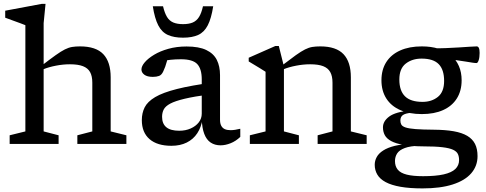

<svg xmlns="http://www.w3.org/2000/svg" viewBox="-20 -760 2569 1014"><path d="M388.5 -45.5 467.5 -66V-323.5Q467.5 -358 455.8 -379.2Q444 -400.5 418 -410.5Q392 -420.5 349.5 -420.5Q313 -420.5 275.5 -413.2Q238 -406 208.5 -394L199.5 -413Q245 -448 273.8 -468.5Q302.5 -489 322.5 -499Q342.5 -509 360.8 -512Q379 -515 402.5 -515Q486.5 -515 525.5 -474Q564.5 -433 564.5 -351.5V-66L647.5 -45.5V0H388.5ZM289.5 0H31V-45.5L114 -66V-627Q107.5 -630 89.5 -636.5Q71.5 -643 49.2 -651.2Q27 -659.5 7.5 -666.5V-703.5L200 -739.5H220.5L210.5 -638V-66L289.5 -45.5Z M1109.5 -325 1088.5 -261.5Q1005.5 -250.5 955.2 -238.5Q905 -226.5 879.2 -212.8Q853.5 -199 844.8 -182Q836 -165 836 -143Q836 -106.5 858.5 -88Q881 -69.5 926.5 -69.5Q960 -69.5 987 -81.5Q1014 -93.5 1029.8 -113.8Q1045.5 -134 1045.5 -160V-340.5Q1045.5 -396 1021.8 -421.5Q998 -447 936 -447Q905.5 -447 880.2 -444.2Q855 -441.5 833 -436L870 -471.5Q865.5 -451 861.2 -435.5Q857 -420 852.5 -407.5Q848 -395 842 -382.5Q833.5 -364 820 -359Q806.5 -354 787 -354Q757.5 -354 742.2 -365.5Q727 -377 727 -393Q727 -410.5 744.5 -431Q762 -451.5 793.8 -470.8Q825.5 -490 869.2 -502.2Q913 -514.5 965 -514.5Q1030.5 -514.5 1069.2 -496Q1108 -477.5 1125 -443.8Q1142 -410 1142 -363.5V-127.5Q1142 -108 1148.5 -95.8Q1155 -83.5 1167.2 -78Q1179.5 -72.5 1197.5 -72.5Q1209 -72.5 1222 -74.5Q1235 -76.5 1249 -80V-37Q1225.5 -14.5 1197.8 -3.5Q1170 7.5 1145 7.5Q1114.5 7.5 1092.5 -7.2Q1070.5 -22 1058.8 -52.8Q1047 -83.5 1045.5 -131.5L1049.5 -132Q1043 -88.5 1022 -56.5Q1001 -24.5 966.2 -7.2Q931.5 10 885.5 10Q810.5 10 769.8 -25.2Q729 -60.5 729 -125.5Q729 -163 744 -193Q759 -223 799.2 -247Q839.5 -271 914.5 -290Q989.5 -309 1109.5 -325ZM946.5 -632.5Q977.5 -632.5 998 -641.2Q1018.5 -650 1031.2 -670.5Q1044 -691 1052 -727H1106Q1096 -662.5 1077.2 -626.2Q1058.5 -590 1026.8 -575.5Q995 -561 946.5 -561Q898.5 -561 866.5 -575.5Q834.5 -590 815.8 -626.2Q797 -662.5 787 -727H841Q849.5 -691 862 -670.5Q874.5 -650 895.2 -641.2Q916 -632.5 946.5 -632.5Z M1479.5 -409V-66L1558.5 -45.5V0H1299.5V-45.5L1382.5 -66V-381Q1374.5 -386.5 1351 -400.8Q1327.5 -415 1293.5 -435.5V-455L1434 -517H1452.5ZM1657.5 -45.5 1736 -66V-323.5Q1736 -358 1724.2 -379.2Q1712.5 -400.5 1686.8 -410.5Q1661 -420.5 1618 -420.5Q1582 -420.5 1544.2 -413.2Q1506.5 -406 1477 -394L1468 -413Q1513.5 -448 1542.2 -468.5Q1571 -489 1591 -499Q1611 -509 1629.2 -512Q1647.5 -515 1671.5 -515Q1755 -515 1794 -474Q1833 -433 1833 -351.5V-66L1916.5 -45.5V0H1657.5Z M2211.5 235Q2143.5 235 2095.2 226.5Q2047 218 2016.8 201.8Q1986.5 185.5 1972.8 162.2Q1959 139 1959 110Q1959 89 1969.5 69.5Q1980 50 2003.8 34.8Q2027.5 19.5 2065.2 10.2Q2103 1 2157 0H2197V9.5Q2146.5 11 2117.8 21.8Q2089 32.5 2077.5 50.2Q2066 68 2066 90.5Q2066 118.5 2080.8 136.2Q2095.5 154 2128.2 162.2Q2161 170.5 2214.5 170.5Q2281 170.5 2323 161Q2365 151.5 2384.8 132.5Q2404.5 113.5 2404.5 85.5Q2404.5 67 2398.2 53.5Q2392 40 2373 31Q2354 22 2316.2 17.5Q2278.5 13 2215.5 13Q2152.5 12.5 2111 5.2Q2069.5 -2 2045.8 -15Q2022 -28 2012.2 -46.2Q2002.5 -64.5 2002.5 -87.5Q2002.5 -120 2035.5 -144.5Q2068.5 -169 2146.5 -176.5L2150 -164Q2121.5 -161.5 2108 -152.5Q2094.5 -143.5 2094.5 -123Q2094.5 -110.5 2099.8 -101.5Q2105 -92.5 2122.2 -86.8Q2139.5 -81 2175.2 -78.2Q2211 -75.5 2271.5 -75Q2332.5 -74.5 2376.2 -66.8Q2420 -59 2447.8 -42.5Q2475.5 -26 2488.8 0.2Q2502 26.5 2502 64.5Q2502 116.5 2468.8 155Q2435.5 193.5 2370.8 214.2Q2306 235 2211.5 235ZM2207.5 -157.5Q2141.5 -157.5 2093.5 -178.8Q2045.5 -200 2020 -240.2Q1994.5 -280.5 1994.5 -336Q1994.5 -392 2020 -432Q2045.5 -472 2093.5 -493.5Q2141.5 -515 2207.5 -515Q2257 -515 2296 -502.8Q2335 -490.5 2362 -467.5Q2389 -444.5 2403.5 -411.2Q2418 -378 2418 -336Q2418 -280.5 2392.8 -240.2Q2367.5 -200 2320.5 -178.8Q2273.5 -157.5 2207.5 -157.5ZM2211.5 -222Q2260 -222 2292.8 -248.5Q2325.5 -275 2325.5 -332.5Q2325.5 -392 2297 -421.2Q2268.5 -450.5 2206.5 -450.5Q2157 -450.5 2123 -424.2Q2089 -398 2089 -340Q2089 -281 2118.8 -251.5Q2148.5 -222 2211.5 -222ZM2294.5 -455 2265.5 -505Q2300 -504.5 2335.8 -506Q2371.5 -507.5 2403.8 -509.5Q2436 -511.5 2460.5 -513.2Q2485 -515 2497.5 -515Q2505 -515 2509 -506.8Q2513 -498.5 2513 -480.5Q2513 -457 2508 -442Q2503 -427 2496.5 -427Q2488 -427 2475.5 -429Q2463 -431 2441.5 -434.5Q2420 -438 2384.8 -443Q2349.5 -448 2294.5 -455Z"/></svg>

Font: Newsreader 7pt
Style: Regular
Weight: 400
Designer: Hugues Gentile
Foundry: Production Type
Version: Version 1.003